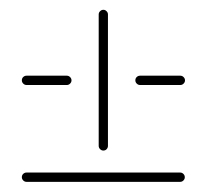

<svg xmlns="http://www.w3.org/2000/svg" viewBox="-20 -457 403 384"><path d="M23.7 -102.6Q23.7 -106.7 26.5 -109.3Q29.3 -111.9 33 -111.9H340.4Q344.1 -111.9 346.9 -109.1Q349.6 -106.3 349.6 -102.6Q349.6 -98.9 346.9 -96.1Q344.1 -93.3 340.4 -93.3H33Q29.3 -93.3 26.5 -96.1Q23.7 -98.9 23.7 -102.6ZM23.7 -296.3Q23.7 -300.4 26.5 -303Q29.3 -305.6 33 -305.6H113.7Q117.4 -305.6 120.2 -302.8Q123 -300 123 -296.3Q123 -292.6 120.2 -289.8Q117.4 -287 113.7 -287H33Q29.3 -287 26.5 -289.8Q23.7 -292.6 23.7 -296.3ZM186.7 -155.9Q183 -155.9 180.2 -158.7Q177.4 -161.5 177.4 -165.2V-428.1Q177.4 -431.9 180.2 -434.6Q183 -437.4 186.7 -437.4Q190.4 -437.4 193.1 -434.6Q195.9 -431.9 195.9 -428.1V-165.2Q195.9 -161.5 193.3 -158.7Q190.7 -155.9 186.7 -155.9ZM250.7 -296.3Q250.7 -300.4 253.5 -303Q256.3 -305.6 260 -305.6H340.7Q344.4 -305.6 347.2 -302.8Q350 -300 350 -296.3Q350 -292.6 347.2 -289.8Q344.4 -287 340.7 -287H260Q256.3 -287 253.5 -289.8Q250.7 -292.6 250.7 -296.3Z"/></svg>

Font: 26F Galaxy Hebrew Hairline
Style: Regular
Weight: 50
Designer: C₂₉H₂₅N₃O₅
Version: Version 1.000